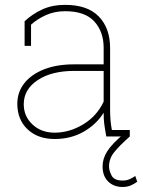

<svg xmlns="http://www.w3.org/2000/svg" viewBox="-20 -558 585 785"><path d="M203.6 10.3Q134.3 10.3 92.5 -29.5Q50.8 -69.3 50.8 -133.8Q50.8 -181.2 79.3 -217.5Q107.9 -253.9 159.9 -274.4Q211.9 -294.9 282.2 -294.9H403.8V-362.3Q403.8 -428.2 365.7 -470.2Q327.6 -512.2 246.1 -512.2Q203.1 -512.2 167.5 -496.1Q131.8 -480 106.9 -457V-370.6H80.6V-471.2Q113.3 -501.5 153.6 -519.8Q193.8 -538.1 246.6 -538.1Q337.9 -538.1 384 -490.5Q430.2 -442.9 430.2 -361.3V-106.4Q430.2 -85.9 431.9 -65.9Q433.6 -45.9 437.5 -26.4H510.7V0H414.6Q408.2 -34.7 406 -53Q403.8 -71.3 403.8 -97.2Q374 -49.3 322 -19.5Q270 10.3 203.6 10.3ZM203.6 -15.6Q263.7 -15.6 319.8 -49.3Q376 -83 403.8 -142.6V-268.1H283.7Q190.4 -268.1 133.8 -230.2Q77.1 -192.4 77.1 -131.8Q77.1 -82.5 112.8 -49.1Q148.4 -15.6 203.6 -15.6ZM481.4 206.5Q445.3 206.5 422.4 184.3Q399.4 162.1 399.4 122.1Q399.4 90.3 418.9 59.8Q438.5 29.3 485.4 -9.8L510.7 0Q467.3 38.6 446.5 64.7Q425.8 90.8 425.8 122.1Q425.8 140.1 436.5 160.2Q447.3 180.2 481.4 180.2Q497.1 180.2 509 175Q521 169.9 533.2 161.6L541 185.1Q529.3 193.8 514.6 200.2Q500 206.5 481.4 206.5Z"/></svg>

Font: Roboto Slab Thin
Style: Regular
Weight: 100
Designer: Google
Version: Version 2.000; ttfautohint (v1.8.1.43-b0c9)